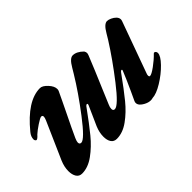

<svg xmlns="http://www.w3.org/2000/svg" viewBox="-67 -684 950 950"><g transform="rotate(-45 408.0 -209.5)"><path d="M48 -43Q48 -72 61 -103L147 -298Q153 -312 153 -319Q153 -329 144 -329Q136 -329 109 -311Q82 -293 68 -280Q53 -263 46 -263Q43 -263 40 -267Q37 -271 37 -275Q37 -295 52 -313Q150 -433 239 -433Q256 -433 276.5 -411Q297 -389 297 -369Q297 -364 295 -358Q283 -332 272 -309.5Q261 -287 251 -266Q204 -170 188 -134Q181 -118 181 -110Q181 -97 193 -97Q216 -97 287 -190Q358 -283 407 -364Q411 -370 423.5 -391.5Q436 -413 447 -423Q458 -433 468 -433Q495 -433 522 -406Q527 -398 527 -391Q527 -386 524 -378Q496 -308 454 -210L422 -134Q416 -121 416 -110Q416 -97 428 -97Q452 -97 523 -188.5Q594 -280 647 -364Q651 -370 663.5 -391.5Q676 -413 687 -423Q698 -433 708 -433Q718 -433 731 -427Q744 -421 753 -412Q763 -402 763 -390Q763 -386 761 -380L664 -112Q661 -105 661 -99Q661 -90 667 -90Q678 -90 707.5 -111.5Q737 -133 758 -155Q761 -158 762 -158Q768 -158 771.5 -153.5Q775 -149 775 -143Q775 -123 743 -90Q711 -57 668.5 -31Q626 -5 598 -4Q594 -2 584 -2Q568 -2 550.5 -11.5Q533 -21 526 -32Q522 -38 522 -46Q522 -52 525 -58L546 -103Q574 -164 590 -204L591 -208Q591 -211 588 -211Q583 -211 578 -204Q527 -133 491.5 -89.5Q456 -46 414.5 -16Q373 14 331 14Q311 14 301 -1Q291 -16 291 -41Q291 -70 304 -101L350 -204Q351 -206 351 -209Q351 -213 347 -213Q343 -213 338 -207Q286 -135 250 -91Q214 -47 172 -16.5Q130 14 88 14Q68 14 58 -2Q48 -18 48 -43Z"/></g></svg>

Font: EB Garamond
Style: Bold Italic
Weight: 700
Italic angle: -17.2°
Designer: Georg Duffner and Octavio Pardo
Foundry: Georg Duffner
Version: Version 1.000